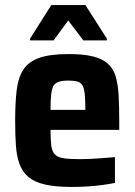

<svg xmlns="http://www.w3.org/2000/svg" viewBox="-20 -732 533 760"><path d="M264 8Q200 8 158.5 -1.5Q117 -11 93 -31Q69 -51 57.5 -82Q46 -113 43 -156Q40 -199 40 -254Q40 -325 46 -375Q52 -425 72.5 -456.5Q93 -488 135.5 -503Q178 -518 252 -518Q311 -518 348.5 -508.5Q386 -499 407.5 -479.5Q429 -460 438 -429Q447 -398 449.5 -354.5Q452 -311 452 -254V-218H180Q180 -179 183 -155.5Q186 -132 197.5 -120.5Q209 -109 232.5 -105.5Q256 -102 297 -102Q315 -102 337 -103Q359 -104 384.5 -106Q410 -108 435 -110V-8Q416 -4 387.5 0Q359 4 327 6Q295 8 264 8ZM318 -281V-297Q318 -336 315.5 -359.5Q313 -383 306 -394.5Q299 -406 285.5 -409.5Q272 -413 251 -413Q228 -413 213.5 -408.5Q199 -404 192 -392.5Q185 -381 182.5 -357.5Q180 -334 180 -297H334ZM99 -572V-579L183 -712H318L403 -579V-572H310L250 -651L192 -572Z"/></svg>

Font: Saira SemiCondensed
Style: Bold
Weight: 700
Width: 4
Designer: Hector Gatti with collaboration of the Omnibus-Type team
Foundry: Omnibus-Type
Version: Version 1.101